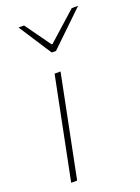

<svg xmlns="http://www.w3.org/2000/svg" viewBox="-139 -786 618 848"><g transform="rotate(-20 170.0 -362.0)"><path d="M44 0 140 -478H168L72 0ZM160 -570 60 -724H86L172 -604H176L310 -724H340L180 -570Z"/></g></svg>

Font: Source Sans 3
Style: Italic
Weight: 200
Italic angle: -11°
Designer: Paul D. Hunt
Foundry: Adobe
Version: Version 3.046;hotconv 1.0.118;makeotfexe 2.5.65603